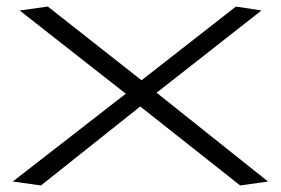

<svg xmlns="http://www.w3.org/2000/svg" viewBox="-20 -560 857 586"><path d="M19 -6 364 -274 40 -528 126 -540 412 -315 700 -540 778 -528 458 -277 798 -6 713 6 408 -235 105 6Z"/></svg>

Font: Georama ExtraExtended Light
Style: Regular
Weight: 300
Width: 8
Designer: Jean-Baptiste Levee
Foundry: Production Type
Version: Version 1.000